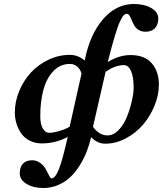

<svg xmlns="http://www.w3.org/2000/svg" viewBox="-20 -717 825 973"><path d="M335 -393.1Q285.6 -393.1 251 -357.2Q216.3 -321.3 200.2 -262.5Q184.1 -203.6 184.1 -127.9Q184.1 -87.9 197 -65.9Q210 -43.9 229 -43.9Q250 -43.9 282.7 -53.7Q315.4 -63.5 333 -75.2Q336.9 -93.3 363 -209.7Q389.2 -326.2 393.1 -344.2Q387.2 -366.2 371.3 -379.6Q355.5 -393.1 335 -393.1ZM606.9 -387.2Q589.4 -387.2 571 -381.3Q552.7 -375.5 542.2 -369.6Q531.7 -363.8 515.1 -353Q510.3 -333 481.7 -207.3Q453.1 -81.5 451.2 -74.2Q482.9 -30.8 524.9 -30.8Q555.7 -30.8 582 -58.8Q608.4 -86.9 624 -127Q639.6 -167 648.4 -206.1Q657.2 -245.1 657.2 -272Q657.2 -327.1 644 -357.2Q630.9 -387.2 606.9 -387.2ZM658.2 -696.8Q711.9 -696.8 747.1 -676Q782.2 -655.3 782.2 -623Q782.2 -591.8 765.1 -574Q748 -556.2 717.8 -556.2Q697.3 -556.2 682.4 -565.4Q667.5 -574.7 660.2 -588.1Q652.8 -601.6 647.5 -615Q642.1 -628.4 636.2 -637.7Q630.4 -647 623 -647Q614.3 -647 606.7 -639.4Q599.1 -631.8 587.9 -607.9Q576.7 -584 561.5 -533.4Q546.4 -482.9 525.9 -402.8Q584.5 -438 641.1 -438Q712.9 -438 749 -396.5Q785.2 -355 785.2 -288.1Q785.2 -235.8 763.2 -181.9Q741.2 -127.9 705.1 -85.4Q668.9 -43 617.9 -15.9Q566.9 11.2 513.2 11.2Q473.1 11.2 441.9 -22Q433.1 15.6 419.7 50.3Q406.2 85 385 119.6Q363.8 154.3 337.6 179.4Q311.5 204.6 275.6 220.2Q239.7 235.8 199.2 235.8Q148.4 235.8 114.3 214.8Q80.1 193.8 80.1 162.1Q80.1 129.9 96.2 112.5Q112.3 95.2 143.1 95.2Q166.5 95.2 185.1 109.6Q203.6 124 212.4 141.1Q221.2 158.2 228.8 172.6Q236.3 187 240.2 187Q260.3 187 278.8 139.6Q297.4 92.3 323.2 -22.9Q260.3 9.8 191.9 9.8Q158.2 9.8 131.1 -3.9Q104 -17.6 87.9 -40.5Q71.8 -63.5 63.5 -90.6Q55.2 -117.7 55.2 -147Q55.2 -202.6 77.4 -255.9Q99.6 -309.1 136.7 -349.4Q173.8 -389.6 225.8 -414.3Q277.8 -439 334 -439Q375.5 -439 409.2 -410.2Q435.1 -542 502 -619.4Q568.8 -696.8 658.2 -696.8Z"/></svg>

Font: Common Serif
Style: Bold Italic
Weight: 700
Italic angle: -12°
Designer: Philipp H. Poll, Khaled Hosny
Foundry: Stefan Peev, Context Ltd.
Version: Version 1.026